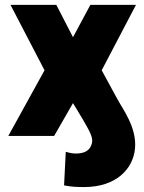

<svg xmlns="http://www.w3.org/2000/svg" viewBox="-20 -550 584 777"><path d="M13.7 0H199.2L275.4 -132.8L315.4 -66.4C347.7 -10.7 357.4 8.8 351.6 31.2C343.8 59.6 322.3 71.3 286.1 71.3C270.5 71.3 257.8 67.4 246.1 64.5L239.3 200.2C268.6 206.1 291 207 320.3 207C450.2 207 518.6 133.8 526.4 50.8C534.2 -35.2 475.6 -109.4 452.1 -154.3L391.6 -265.6L530.3 -530.3H345.7L275.4 -399.4L208 -530.3H22.5L160.2 -265.6Z"/></svg>

Font: Pretendard Black
Style: Regular
Weight: 900
Designer: Base glyphs from Inter by Rasmus Andersson; Hangeul glyphs from Noto Sans CJK(Source Han Sans) by Jang Soo-young and Kan
Foundry: Kil Hyung-jin
Version: Version 1.309;Glyphs 3.2 (3225)